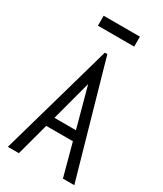

<svg xmlns="http://www.w3.org/2000/svg" viewBox="-197 -862 795 936"><g transform="rotate(30 200.0 -393.5)"><path d="M323 0 274 -182H124L75 0H13L193 -634H207L387 0ZM199 -461 139 -236H260ZM98 -731V-787H302V-731Z"/></g></svg>

Font: Inconsolata Condensed
Style: Regular
Weight: 400
Width: 3
Monospace: yes
Designer: Raph Levien, Cyreal, Brenton Simpson
Foundry: Raph Levien, Cyreal, Google
Version: Version 3.000; ttfautohint (v1.8.2.53-6de2)